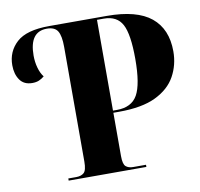

<svg xmlns="http://www.w3.org/2000/svg" viewBox="-79 -798 918 881"><g transform="rotate(-10 379.5 -357.0)"><path d="M171 0V-10H208Q231 -10 244 -21.5Q257 -33 257 -74V-608Q257 -659 243.5 -681.5Q230 -704 193 -704Q112 -704 112 -593Q112 -563 119.5 -536Q127 -509 141 -491Q129 -481 116 -475.5Q103 -470 85 -470Q46 -470 27 -497.5Q8 -525 8 -566Q8 -630 54 -672Q100 -714 206 -714H474Q614 -714 680.5 -659.5Q747 -605 747 -501Q747 -438 718 -385.5Q689 -333 625 -302Q561 -271 454 -271H427V-69Q427 -31 439.5 -20.5Q452 -10 473 -10H533V0ZM445 -281Q514 -281 541.5 -330Q569 -379 569 -497Q569 -612 544.5 -658Q520 -704 459 -704H427V-281Z"/></g></svg>

Font: Noto Serif Display SemiCondensed ExtraBold
Style: Regular
Weight: 800
Width: 4
Designer: Monotype Design Team
Foundry: Monotype Imaging Inc.
Version: Version 2.009